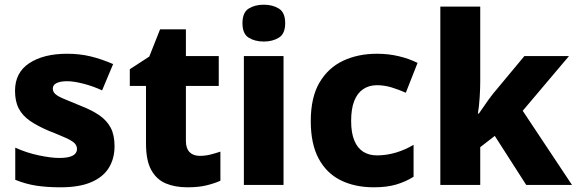

<svg xmlns="http://www.w3.org/2000/svg" viewBox="-20 -788 2459 818"><path d="M238 10Q180 10 134.5 3Q89 -4 45 -22V-159Q93 -137 145.5 -126Q198 -115 232 -115Q272 -115 290 -125Q308 -135 308 -153Q308 -167 298 -177.5Q288 -188 261.5 -200Q235 -212 187 -231Q140 -251 108 -273Q76 -295 60 -325.5Q44 -356 44 -401Q44 -479 105 -519Q166 -559 266 -559Q320 -559 367 -547.5Q414 -536 462 -515L415 -403Q376 -421 335 -431.5Q294 -442 266 -442Q237 -442 221 -434Q205 -426 205 -411Q205 -398 214.5 -388.5Q224 -379 249.5 -368Q275 -357 322 -338Q371 -319 403 -297Q435 -275 451.5 -244Q468 -213 468 -165Q468 -113 444 -73.5Q420 -34 369 -12Q318 10 238 10Z M778 10Q726 10 686.5 -6.5Q647 -23 624.5 -63.5Q602 -104 602 -177V-422H533V-493L616 -547L662 -663H772V-549H912V-422H772V-187Q772 -156 787.5 -140Q803 -124 831 -124Q855 -124 876.5 -129.5Q898 -135 919 -142V-18Q892 -6 858.5 2Q825 10 778 10Z M1019 0V-549H1188V0ZM1104 -611Q1066 -611 1039.5 -627.5Q1013 -644 1013 -689Q1013 -735 1039.5 -751.5Q1066 -768 1104 -768Q1141 -768 1168 -751.5Q1195 -735 1195 -689Q1195 -644 1168 -627.5Q1141 -611 1104 -611Z M1573 10Q1492 10 1431.5 -20Q1371 -50 1337.5 -112.5Q1304 -175 1304 -272Q1304 -373 1341 -436Q1378 -499 1441.5 -529Q1505 -559 1586 -559Q1635 -559 1679 -548.5Q1723 -538 1759 -520L1709 -393Q1677 -407 1647 -416Q1617 -425 1586 -425Q1552 -425 1527 -408Q1502 -391 1489 -357.5Q1476 -324 1476 -273Q1476 -222 1489.5 -189.5Q1503 -157 1527.5 -141.5Q1552 -126 1586 -126Q1627 -126 1667 -138Q1707 -150 1742 -171V-35Q1709 -14 1668.5 -2Q1628 10 1573 10Z M1856 0V-760H2026V-440Q2026 -410 2023.5 -372Q2021 -334 2016 -304H2020Q2028 -315 2038.5 -330.5Q2049 -346 2060 -361.5Q2071 -377 2080 -388L2214 -549H2404L2207 -316L2417 0H2222L2088 -209L2026 -161V0Z"/></svg>

Font: Noto Sans Symbols ExtraBold
Style: Regular
Weight: 800
Version: Version 2.002